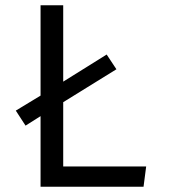

<svg xmlns="http://www.w3.org/2000/svg" viewBox="-20 -709 640 729"><path d="M535 -77 525 0H134V-268L77 -232L40 -289L134 -346V-689H220V-399L385 -502L422 -446L220 -321V-77Z"/></svg>

Font: FiraDG Mono
Style: Regular
Weight: 400
Designer: Carrois Corporate & Edenspiekermann AG
Foundry: Carrois Corporate GbR & Edenspiekermann AG
Version: Version 3.206